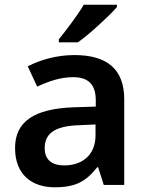

<svg xmlns="http://www.w3.org/2000/svg" viewBox="-20 -786 626 816"><path d="M477 -756V-766H336C310 -721 260 -656 230 -619V-606H311C361 -641 445 -719 477 -756ZM296 -552C222 -552 151 -532 98 -504L138 -418C186 -440 236 -458 291 -458C351 -458 387 -431 387 -360V-333L293 -330C125 -324 44 -269 44 -157C44 -43 116 10 213 10C303 10 346 -16 393 -75H397L421 0H508V-364C508 -492 435 -552 296 -552ZM319 -254 386 -257V-211C386 -126 328 -83 253 -83C204 -83 170 -104 170 -156C170 -215 207 -251 319 -254Z"/></svg>

Font: Noto Sans New Tai Lue Semibold
Style: Regular
Weight: 600
Designer: Monotype Design Team
Foundry: Monotype Imaging Inc.
Version: Version 2.004